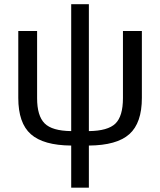

<svg xmlns="http://www.w3.org/2000/svg" viewBox="-20 -674 753 902"><path d="M397.5 -58.1Q486.8 -59.1 522.2 -93.5Q557.6 -127.9 557.6 -212.9V-528.3H646.5V-213.9Q646.5 -96.2 587.6 -43.7Q528.8 8.8 397.5 9.8V207.5H314.5V9.8Q184.1 8.8 125 -43.5Q65.9 -95.7 65.9 -213.9V-528.3H154.3V-212.9Q154.3 -129.9 189.5 -94.5Q224.6 -59.1 314.5 -58.1V-654.3H397.5Z"/></svg>

Font: Arimo Nerd Font
Style: Regular
Weight: 400
Designer: Steve Matteson
Foundry: Monotype Imaging Inc.
Version: Version 1.33;Nerd Fonts 3.2.1